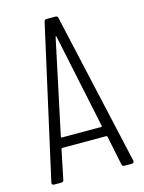

<svg xmlns="http://www.w3.org/2000/svg" viewBox="-108 -765 622 830"><g transform="rotate(-15 203.0 -350.0)"><path d="M344 0H378C384 0 387 -4 387 -9C387 -10 387 -10 387 -11L234 -691C233 -697 229 -700 223 -700H183C177 -700 173 -697 172 -691L20 -11C19 -5 22 0 29 0H62C68 0 72 -3 73 -9L100 -140C100 -142 103 -144 105 -144H301C303 -144 306 -142 306 -140L333 -9C334 -3 338 0 344 0ZM111 -192 201 -615C202 -619 204 -619 205 -615L294 -192C294 -190 293 -188 291 -188H114C112 -188 111 -190 111 -192Z"/></g></svg>

Font: Barlow Condensed Light
Style: Regular
Weight: 300
Width: 3
Designer: Jeremy Tribby
Foundry: Tribby Type
Version: Version 1.422;hotconv 1.0.109;makeotfexe 2.5.65596